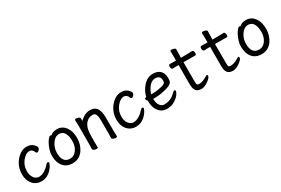

<svg xmlns="http://www.w3.org/2000/svg" viewBox="72 -1633 3856 2639"><g transform="rotate(-30 2000.0 -313.5)"><path d="M237.3 23.9Q187 23.9 145 -2Q103 -27.8 78.1 -77.4Q53.2 -127 53.2 -193.8Q53.2 -311 128.4 -402.8Q207 -492.2 294.4 -492.2Q365.2 -492.2 404.3 -450.2Q433.1 -419.9 433.1 -400.9Q433.1 -383.8 417.7 -366.5Q402.3 -349.1 386.2 -349.1Q373 -349.1 367.2 -362.8Q347.2 -420.9 296.4 -420.9Q246.1 -420.9 190.4 -356.9Q133.3 -288.1 133.3 -199.2Q133.3 -147 149.7 -113Q166 -79.1 190.7 -62.5Q215.3 -45.9 237.3 -45.9Q326.2 -45.9 412.1 -143.1Q428.2 -161.1 442.4 -161.1Q458 -161.1 458 -143.1Q458 -137.2 445.1 -110.6Q432.1 -84 405.8 -53.5Q379.4 -22.9 337.9 0.5Q296.4 23.9 237.3 23.9Z M736.3 -48.8Q817.9 -48.8 862.3 -143.1Q882.3 -189 882.3 -245.1Q882.3 -327.1 854.2 -373.5Q826.2 -419.9 771 -419.9Q706.1 -419.9 661.1 -352.5Q616.2 -285.2 616.2 -208Q616.2 -48.8 736.3 -48.8ZM736.3 23.9Q641.1 23.9 589.1 -39.1Q537.1 -102.1 537.1 -207Q537.1 -251 550.5 -294.9Q564 -338.9 582.5 -375.5Q601.1 -412.1 621.1 -436Q641.1 -460 655.3 -460Q670.9 -460 673.3 -457Q711.9 -492.2 777.3 -492.2Q886.2 -492.2 938 -376Q960 -323.2 960 -245.1Q960 -147.9 905.3 -64Q842.3 23.9 736.3 23.9Z M1418.9 17.1Q1402.3 17.1 1382.8 8.1Q1363.3 -1 1363.3 -17.1Q1364.3 -24.9 1364.3 -44.4Q1364.3 -64 1365.2 -84V-293Q1365.2 -352.1 1351.6 -384.5Q1337.9 -417 1300.3 -417Q1233.9 -417 1189.9 -363.8Q1147.9 -311 1143.1 -229Q1139.2 -183.1 1139.2 -79.1Q1139.2 -56.2 1141.1 2Q1141.1 17.1 1115.2 17.1Q1098.1 17.1 1078.6 8.1Q1059.1 -1 1059.1 -17.1Q1059.1 -43.9 1061 -87.9V-395Q1058.1 -458 1058.1 -471.2Q1058.1 -486.8 1084 -486.8Q1101.1 -486.8 1120.6 -478Q1140.1 -469.2 1140.1 -453.1L1139.2 -411.1Q1150.9 -432.1 1199 -461.7Q1247.1 -491.2 1300.3 -491.2Q1387.2 -491.2 1418.9 -423.8Q1441.9 -375 1441.9 -296.9Q1441.9 -99.1 1442.9 -78.1Q1445.3 -33.2 1445.3 2Q1445.3 17.1 1418.9 17.1Z M1737.3 23.9Q1687 23.9 1645 -2Q1603 -27.8 1578.1 -77.4Q1553.2 -127 1553.2 -193.8Q1553.2 -311 1628.4 -402.8Q1707 -492.2 1794.4 -492.2Q1865.2 -492.2 1904.3 -450.2Q1933.1 -419.9 1933.1 -400.9Q1933.1 -383.8 1917.7 -366.5Q1902.3 -349.1 1886.2 -349.1Q1873 -349.1 1867.2 -362.8Q1847.2 -420.9 1796.4 -420.9Q1746.1 -420.9 1690.4 -356.9Q1633.3 -288.1 1633.3 -199.2Q1633.3 -147 1649.7 -113Q1666 -79.1 1690.7 -62.5Q1715.3 -45.9 1737.3 -45.9Q1826.2 -45.9 1912.1 -143.1Q1928.2 -161.1 1942.4 -161.1Q1958 -161.1 1958 -143.1Q1958 -137.2 1945.1 -110.6Q1932.1 -84 1905.8 -53.5Q1879.4 -22.9 1837.9 0.5Q1796.4 23.9 1737.3 23.9Z M2149.9 -257.8Q2214.8 -257.8 2259.5 -266.4Q2304.2 -274.9 2332.8 -283.9Q2361.3 -293 2369.6 -304.4Q2377.9 -315.9 2377.9 -340.8Q2377.9 -421.9 2296.9 -421.9Q2239.3 -421.9 2195.6 -365Q2151.9 -308.1 2142.1 -257.8ZM2230 23.9Q2180.2 23.9 2141.1 -2.9Q2102.1 -29.8 2079.6 -78.9Q2057.1 -127.9 2057.1 -207Q2038.1 -223.1 2038.1 -241.2Q2038.1 -259.8 2064 -259.8Q2077.1 -333 2139.2 -410.2Q2208 -492.2 2296.9 -492.2Q2356.9 -492.2 2392.6 -469.5Q2428.2 -446.8 2442.1 -411.9Q2456.1 -377 2456.1 -339.8Q2456.1 -306.2 2451.2 -285.2Q2437 -229 2266.1 -199.2Q2209 -189.9 2134.3 -189.9Q2134.3 -122.1 2162.1 -84.5Q2189.9 -46.9 2230 -46.9Q2339.8 -46.9 2412.1 -127.9Q2430.2 -146 2440.9 -146Q2459 -146 2459 -127.9Q2459 -118.2 2445.3 -94.2Q2418 -40 2333 3.9Q2289.1 23.9 2230 23.9Z M2780.8 23.9Q2721.7 23.9 2695.3 -9Q2668.9 -42 2668.9 -109.9V-418.9Q2596.7 -418.9 2578.6 -416Q2550.8 -416 2550.8 -460.9Q2550.8 -491.2 2574.7 -491.2Q2605 -488.8 2668.9 -488.8V-559.1Q2667 -615.2 2667 -634.8Q2667 -650.9 2689 -650.9Q2706.5 -650.9 2728.3 -643.6Q2750 -636.2 2750 -617.2Q2747.6 -563 2746.6 -488.8Q2882.8 -488.8 2921.9 -492.2Q2938 -492.2 2944.3 -476.1Q2950.7 -460 2950.7 -445.8Q2950.7 -417 2928.7 -417Q2908.7 -417 2889.6 -418Q2870.6 -418.9 2746.6 -418.9V-107.9Q2746.6 -71.8 2754.6 -61.8Q2762.7 -51.8 2792 -51.8Q2835.9 -51.8 2907.7 -92.8Q2925.8 -106 2934.6 -106Q2946.8 -106 2946.8 -88.9Q2946.8 -61 2890.6 -20Q2830.6 23.9 2780.8 23.9Z M3280.8 23.9Q3221.7 23.9 3195.3 -9Q3168.9 -42 3168.9 -109.9V-418.9Q3096.7 -418.9 3078.6 -416Q3050.8 -416 3050.8 -460.9Q3050.8 -491.2 3074.7 -491.2Q3105 -488.8 3168.9 -488.8V-559.1Q3167 -615.2 3167 -634.8Q3167 -650.9 3189 -650.9Q3206.5 -650.9 3228.3 -643.6Q3250 -636.2 3250 -617.2Q3247.6 -563 3246.6 -488.8Q3382.8 -488.8 3421.9 -492.2Q3438 -492.2 3444.3 -476.1Q3450.7 -460 3450.7 -445.8Q3450.7 -417 3428.7 -417Q3408.7 -417 3389.6 -418Q3370.6 -418.9 3246.6 -418.9V-107.9Q3246.6 -71.8 3254.6 -61.8Q3262.7 -51.8 3292 -51.8Q3335.9 -51.8 3407.7 -92.8Q3425.8 -106 3434.6 -106Q3446.8 -106 3446.8 -88.9Q3446.8 -61 3390.6 -20Q3330.6 23.9 3280.8 23.9Z M3736.3 -48.8Q3817.9 -48.8 3862.3 -143.1Q3882.3 -189 3882.3 -245.1Q3882.3 -327.1 3854.2 -373.5Q3826.2 -419.9 3771 -419.9Q3706.1 -419.9 3661.1 -352.5Q3616.2 -285.2 3616.2 -208Q3616.2 -48.8 3736.3 -48.8ZM3736.3 23.9Q3641.1 23.9 3589.1 -39.1Q3537.1 -102.1 3537.1 -207Q3537.1 -251 3550.5 -294.9Q3564 -338.9 3582.5 -375.5Q3601.1 -412.1 3621.1 -436Q3641.1 -460 3655.3 -460Q3670.9 -460 3673.3 -457Q3711.9 -492.2 3777.3 -492.2Q3886.2 -492.2 3938 -376Q3960 -323.2 3960 -245.1Q3960 -147.9 3905.3 -64Q3842.3 23.9 3736.3 23.9Z"/></g></svg>

Font: LXGW WenKai Mono Screen
Style: Regular
Weight: 400
Monospace: yes
Designer: LXGW / Fontworks Inc.
Foundry: LXGW / Fontworks Inc.
Version: Version 1.330;April 28,2024